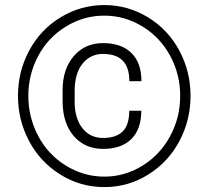

<svg xmlns="http://www.w3.org/2000/svg" viewBox="-20 -741 839 771"><path d="M547.4 -296.4Q547.4 -222.2 507.3 -182.6Q467.3 -143.1 394 -143.1Q320.8 -143.1 276.1 -194.8Q231.4 -246.6 231.4 -335V-378.9Q231.4 -463.9 276.4 -515.9Q321.3 -567.9 394 -567.9Q466.8 -567.9 507.3 -528.6Q547.9 -489.3 547.9 -415H499.5Q499.5 -524.4 394 -524.4Q342.3 -524.4 311 -484.9Q279.8 -445.3 279.8 -376.5V-332Q279.8 -266.6 310.5 -226.8Q341.3 -187 394 -187Q445.8 -187 472.4 -212.9Q499 -238.8 499 -296.4ZM93.8 -356Q93.8 -270 133.5 -194.8Q173.3 -119.6 245.1 -75.7Q316.9 -31.7 398.9 -31.7Q480.5 -31.7 551.3 -75.2Q622.1 -118.7 662.8 -193.6Q703.6 -268.6 703.6 -356Q703.6 -442.9 663.1 -517.3Q622.6 -591.8 551.5 -635Q480.5 -678.2 398.9 -678.2Q315.4 -678.2 243.7 -633.8Q171.9 -589.4 132.8 -515.1Q93.8 -440.9 93.8 -356ZM52.2 -356Q52.2 -454.6 97.9 -539.1Q143.6 -623.5 224.4 -672.1Q305.2 -720.7 398.9 -720.7Q492.7 -720.7 573.2 -672.1Q653.8 -623.5 699.5 -539.1Q745.1 -454.6 745.1 -356Q745.1 -259.8 701.2 -175.8Q657.2 -91.8 576.4 -40.8Q495.6 10.3 398.9 10.3Q302.7 10.3 221.9 -40.3Q141.1 -90.8 96.7 -174.8Q52.2 -258.8 52.2 -356Z"/></svg>

Font: Vazir Thin FD
Style: Thin-FD
Weight: 100
Designer: Saber Rastikerdar
Foundry: Saber Rastikerdar
Version: Version 30.0.0